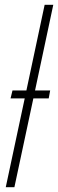

<svg xmlns="http://www.w3.org/2000/svg" viewBox="-20 -780 242 800"><path d="M4 0H40L119 -370H183L189 -403H126L202 -760H166L90 -403H32L24 -370H83Z"/></svg>

Font: Noto Sans ExtraCondensed ExtraLight
Style: Italic
Weight: 200
Width: 2
Italic angle: -12°
Designer: Monotype Design Team
Foundry: Monotype Imaging Inc.
Version: Version 2.013